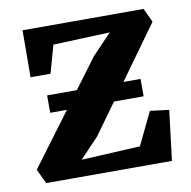

<svg xmlns="http://www.w3.org/2000/svg" viewBox="-67 -618 680 685"><g transform="rotate(-10 273.0 -276.0)"><path d="M363 -490 157.5 -482 129.5 -381.5H57L58 -551.5H496.5L520 -501L254 -132L185.5 -60L398.5 -71L455.5 -189.5L524 -181L502 0H46.5L21.5 -52.5L293 -416.5ZM104 -307.5H442.5V-244.5H104Z"/></g></svg>

Font: Merriweather 28pt
Style: Bold
Weight: 700
Version: Version 2.100